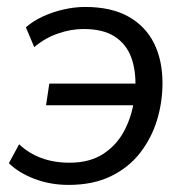

<svg xmlns="http://www.w3.org/2000/svg" viewBox="-20 -515 530 544"><path d="M174.3 8.9Q122.3 8.9 77.2 -8.4Q32.1 -25.7 5.2 -52.7L34.2 -106.3Q61.2 -80.6 97.1 -67.3Q133 -54 176.8 -54Q234.1 -54 272.3 -78.8Q310.5 -103.6 331.9 -144.1Q353.2 -184.5 359.7 -231L367.6 -216.8H110.5L119.7 -278.2H374L363.5 -264.9Q365.7 -315 351.7 -352.7Q337.7 -390.3 304.8 -411.6Q271.9 -432.8 216.6 -432.8Q181.5 -432.8 144.7 -420.2Q108 -407.7 77 -381.5L53.3 -437.6Q73.3 -455.2 100.7 -468Q128.1 -480.8 159.5 -488Q190.9 -495.3 220.9 -495.3Q295 -495.3 343.7 -468.1Q392.3 -440.9 416.4 -392.4Q440.4 -344 440.4 -279.7Q440.4 -225.7 424.8 -174.4Q409.1 -123.2 376.8 -81.7Q344.5 -40.1 294 -15.6Q243.5 8.9 174.3 8.9Z"/></svg>

Font: Nunito Sans 12pt ExtraLight
Style: Italic
Weight: 200
Italic angle: -9°
Designer: Vernon Adams
Foundry: Vernon Adams
Version: Version 3.101;gftools[0.9.27]